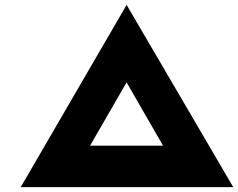

<svg xmlns="http://www.w3.org/2000/svg" viewBox="-20 -767 976 787"><path d="M65 0 499 -747 936 0ZM288 -64 188 -170H820L711 -61L441 -530H557Z"/></svg>

Font: Lexend Zetta ExtraBold
Style: Regular
Weight: 800
Designer: Bonnie Shaver-Troup, Thomas Jockin
Foundry: Lexend
Version: Version 1.007